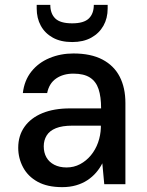

<svg xmlns="http://www.w3.org/2000/svg" viewBox="-20 -758 605 790"><path d="M236 12Q175 12 135 -10Q95 -32 75 -69.5Q55 -107 55 -150Q55 -200 81 -236.5Q107 -273 154.5 -292.5Q202 -312 268 -312H396Q396 -360 385.5 -391.5Q375 -423 350 -439Q325 -455 282 -455Q240 -455 211 -435Q182 -415 174 -375H74Q80 -427 109 -463.5Q138 -500 183.5 -519Q229 -538 282 -538Q354 -538 401.5 -513Q449 -488 472.5 -442.5Q496 -397 496 -334V0H409L401 -86Q391 -66 375.5 -48Q360 -30 339.5 -16.5Q319 -3 293 4.5Q267 12 236 12ZM254 -69Q284 -69 309.5 -82.5Q335 -96 354 -119Q373 -142 383.5 -171.5Q394 -201 395 -233V-241H278Q236 -241 210 -230.5Q184 -220 172 -200.5Q160 -181 160 -156Q160 -130 171 -110.5Q182 -91 203.5 -80Q225 -69 254 -69ZM277 -585Q230 -585 197.5 -603Q165 -621 148 -652Q131 -683 131 -723V-738H187Q187 -702 207.5 -682Q228 -662 277 -662Q325 -662 345.5 -682Q366 -702 366 -738H423V-723Q423 -683 405.5 -652Q388 -621 355.5 -603Q323 -585 277 -585Z"/></svg>

Font: DM Sans 9pt Medium
Style: Regular
Weight: 500
Version: Version 4.004;gftools[0.9.30]